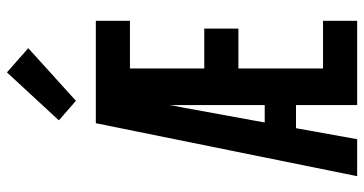

<svg xmlns="http://www.w3.org/2000/svg" viewBox="-262 -762 1025 540"><g transform="rotate(-90 250.0 -492.5)"><path d="M24 0 173 -735H461V-639H327V-430H439V-334H327V-96H461V0H224V-172H159L128 0ZM175 -260H224V-529Q223 -519 221 -509.5Q219 -500 217 -490ZM236 -791 181 -839 316 -985 384 -925Z"/></g></svg>

Font: Iosevka SS04
Style: Bold
Weight: 700
Monospace: yes
Designer: Belleve Invis
Foundry: Belleve Invis
Version: Version 19.0.0; ttfautohint (v1.8.4)